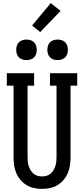

<svg xmlns="http://www.w3.org/2000/svg" viewBox="-20 -1205 540 1233"><path d="M250 8Q224 8 198 2.5Q172 -3 150 -16.5Q128 -30 111 -50.5Q94 -71 84 -95Q74 -119 70.5 -144.5Q67 -170 67 -196V-655H24V-735H199V-655H157V-196Q157 -182 158.5 -167.5Q160 -153 164.5 -139Q169 -125 176.5 -112Q184 -99 195.5 -89.5Q207 -80 221 -76Q235 -72 250 -72Q265 -72 279 -76Q293 -80 304.5 -89.5Q316 -99 323.5 -112Q331 -125 335.5 -139Q340 -153 341.5 -167.5Q343 -182 343 -196V-655H301V-735H476V-655H433V-196Q433 -170 429.5 -144.5Q426 -119 416 -95Q406 -71 389 -50.5Q372 -30 350 -16.5Q328 -3 302 2.5Q276 8 250 8ZM350 -819Q337 -819 324 -823Q311 -827 301.5 -836.5Q292 -846 288 -859Q284 -872 284 -885Q284 -898 288 -911Q292 -924 301.5 -933.5Q311 -943 324 -947Q337 -951 350 -951Q363 -951 376 -947Q389 -943 398.5 -933.5Q408 -924 412 -911Q416 -898 416 -885Q416 -872 412 -859Q408 -846 398.5 -836.5Q389 -827 376 -823Q363 -819 350 -819ZM150 -819Q137 -819 124 -823Q111 -827 101.5 -836.5Q92 -846 88 -859Q84 -872 84 -885Q84 -898 88 -911Q92 -924 101.5 -933.5Q111 -943 124 -947Q137 -951 150 -951Q163 -951 176 -947Q189 -943 198.5 -933.5Q208 -924 212 -911Q216 -898 216 -885Q216 -872 212 -859Q208 -846 198.5 -836.5Q189 -827 176 -823Q163 -819 150 -819ZM238 -999 186 -1041 306 -1185 369 -1135Z"/></svg>

Font: Iosevka Curly Slab Medium
Style: Regular
Weight: 500
Monospace: yes
Designer: Belleve Invis
Foundry: Belleve Invis
Version: Version 22.1.2; ttfautohint (v1.8.4)